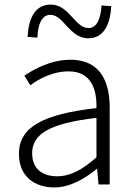

<svg xmlns="http://www.w3.org/2000/svg" viewBox="-20 -809 587 842"><path d="M218 13C286 13 350 -24 404 -68H406L412 0H461V-338C461 -456 416 -547 289 -547C202 -547 128 -505 87 -477L113 -435C150 -463 211 -496 281 -496C382 -496 405 -414 403 -335C168 -308 63 -252 63 -134C63 -35 132 13 218 13ZM230 -36C171 -36 121 -64 121 -137C121 -219 193 -268 403 -292V-119C340 -64 289 -36 230 -36ZM367 -641C440 -641 464 -711 468 -782L425 -785C422 -730 406 -686 368 -686C309 -686 283 -789 203 -789C128 -789 105 -720 101 -647L144 -644C146 -702 163 -744 201 -744C259 -744 285 -641 367 -641Z"/></svg>

Font: Noto Sans CJK JP Light
Style: Regular
Weight: 300
Designer: Ryoko NISHIZUKA (kana & ideographs); Paul D. Hunt (Latin, Greek & Cyrillic); Wenlong ZHANG (bopomofo); Sandoll Communica
Foundry: Adobe Systems Incorporated
Version: Version 1.004;PS 1.004;hotconv 1.0.82;makeotf.lib2.5.63406